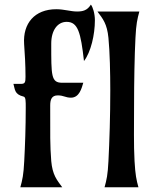

<svg xmlns="http://www.w3.org/2000/svg" viewBox="-20 -796 675 816"><path d="M89.4 -337.4C89.4 -255.4 86.4 -174.3 83 -111.3C80.1 -52.7 75.2 -31.7 66.4 0H244.6C221.2 -31.7 203.1 -52.7 197.8 -111.3C192.4 -179.7 193.4 -224.1 193.4 -347.2C193.4 -372.6 199.2 -390.6 225.6 -390.6C251 -390.6 257.8 -380.9 281.7 -380.9C317.4 -380.9 327.1 -421.4 334 -444.3H244.1C196.8 -444.3 197.8 -474.6 197.8 -610.8C197.8 -668 225.1 -703.1 263.2 -703.1C311.5 -703.1 323.2 -657.7 336.9 -536.6C366.2 -574.2 383.3 -648.9 383.3 -710C383.3 -738.3 374.5 -766.6 366.2 -776.4C351.1 -751.5 331.5 -747.1 307.6 -747.1C279.8 -747.1 252.9 -756.8 219.2 -756.8C127 -756.8 76.7 -696.3 82.5 -608.9C85.4 -567.9 88.4 -520.5 88.4 -470.2C88.4 -445.8 86.4 -439.5 68.4 -439.5H37.1C43.9 -416.5 41 -395 79.6 -385.7C89.8 -383.8 89.4 -366.7 89.4 -337.4ZM549.8 -351.6C549.8 -443.8 551.8 -562 555.7 -634.8C558.6 -694.3 563.5 -714.8 572.3 -747.1H394C417.5 -715.8 435.1 -694.8 440.9 -634.8C446.8 -575.2 448.7 -483.9 448.7 -412.6C448.7 -299.8 445.3 -198.2 440.9 -111.3C438 -52.7 433.1 -31.7 424.3 0H568.4C559.6 -31.7 555.2 -52.7 551.8 -111.3C547.9 -180.2 549.8 -262.2 549.8 -351.6Z"/></svg>

Font: Amarante
Style: Regular
Weight: 400
Designer: Karolina Lach
Foundry: Sorkin Type Co.
Version: Version 1.001